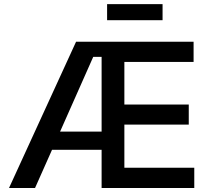

<svg xmlns="http://www.w3.org/2000/svg" viewBox="-20 -935 1046 955"><path d="M24.9 0H154.3L238.8 -189.9H485.4V0H946.3V-100.6H598.6V-315.4H918.9V-415H598.6V-627H942.9V-727.5H358.4ZM788.6 -914.6H512.7V-834.5H788.6ZM278.8 -280.3 443.8 -652.3H485.4V-280.3Z"/></svg>

Font: Raveo Medium
Style: Regular
Weight: 500
Designer: Jakub Foglar, Rasmus Andersson (Inter)
Foundry: Jakubfoglar.com
Version: Version 1.100;Glyphs 3.2.3 (3260)